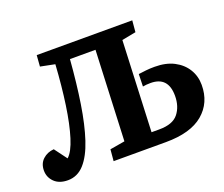

<svg xmlns="http://www.w3.org/2000/svg" viewBox="-117 -877 1244 1067"><g transform="rotate(-20 505.0 -343.5)"><path d="M507 -616H356Q345 -475 327 -359.5Q309 -244 281.5 -160.5Q254 -77 213.5 -32Q173 13 116 13Q65 13 36.5 -15Q8 -43 8 -83Q8 -124 34.5 -148.5Q61 -173 100 -176L155 -102Q185 -128 208 -201.5Q231 -275 246.5 -382Q262 -489 270 -617L185 -634L190 -700H755L749 -632L666 -616L643 -79H689Q769 -79 802 -120.5Q835 -162 835 -225Q835 -338 731 -338Q705 -338 685 -334L687 -407Q710 -410 732 -412.5Q754 -415 783 -415Q850 -415 897 -390.5Q944 -366 969.5 -324.5Q995 -283 995 -231Q995 -126 920.5 -63Q846 0 699 0H390L396 -68L484 -83Z"/></g></svg>

Font: Literata 12pt
Style: Bold Italic
Weight: 700
Italic angle: -2°
Designer: Latin by Veronika Burian and Jose Scaglione. Greek by Irene Vlachou. Cyrillic by Vera Evstafieva
Foundry: TypeTogether
Version: Version 3.002